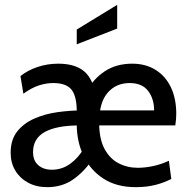

<svg xmlns="http://www.w3.org/2000/svg" viewBox="-20 -763 774 793"><path d="M175.5 10Q130.5 10 96.5 -8.2Q62.5 -26.5 43.2 -58.5Q24 -90.5 24 -132Q24 -186 51 -220Q78 -254 121.8 -273.2Q165.5 -292.5 217.8 -299.8Q270 -307 320.5 -307H616.5Q616.5 -355 591.8 -387.5Q567 -420 515 -420Q459 -420 424.2 -379.5Q389.5 -339 389.5 -257Q389.5 -190 411.2 -149Q433 -108 469.2 -89Q505.5 -70 549 -70Q579.5 -70 613 -77.2Q646.5 -84.5 677.5 -99L687.5 -24Q660.5 -9.5 623.8 0.2Q587 10 540.5 10Q461 10 406.8 -25.5Q352.5 -61 324.8 -119.8Q297 -178.5 297 -249V-303Q297 -365 275.5 -392.5Q254 -420 200 -420Q171.5 -420 141.5 -410.5Q111.5 -401 76.5 -376L64.5 -449Q95 -473 135.5 -486.5Q176 -500 220.5 -500Q283 -500 320 -474.2Q357 -448.5 372 -387.5L337.5 -384.5Q364.5 -436.5 412.2 -468.2Q460 -500 526 -500Q581.5 -500 622.5 -474.5Q663.5 -449 685.8 -402.5Q708 -356 708 -293Q708 -282.5 707 -270Q706 -257.5 704 -245H309.5Q214 -245 165.2 -218Q116.5 -191 116.5 -135Q116.5 -99.5 138 -80.8Q159.5 -62 194 -62Q236 -62 270 -86.5Q304 -111 327.5 -152L363 -107Q331 -57 284.5 -23.5Q238 10 175.5 10ZM297 -580V-641L464 -743V-645Z"/></svg>

Font: Cabin
Style: Regular
Weight: 400
Width: 4
Designer: Pablo Impallari
Foundry: Pablo Impallari. http://www.impallari.com Igino Marini. http://www.ikern.com
Version: Version 3.001